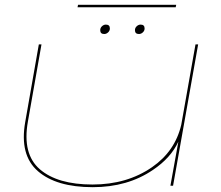

<svg xmlns="http://www.w3.org/2000/svg" viewBox="-20 -770 918 796"><path d="M686.5 0 715.5 -161 719.5 -183Q688.5 -115.5 614 -65.5Q509 6 364.5 6Q213.5 6 137 -60.5Q60.5 -127 84.5 -264L141 -586H152L95.5 -265Q72 -131.5 145.2 -68.2Q218.5 -5 363.5 -5Q506.5 -5 610.5 -77Q706 -143 731.5 -253L790.5 -586H801.5L697.5 0ZM412 -629Q395.5 -629 395.5 -645Q395.5 -654.5 402.8 -661.2Q410 -668 419 -668Q435.5 -668 435.5 -652Q435.5 -642.5 428.2 -635.8Q421 -629 412 -629ZM556 -629Q539.5 -629 539.5 -645Q539.5 -654.5 546.8 -661.2Q554 -668 563 -668Q579.5 -668 579.5 -652Q579.5 -642.5 572.2 -635.8Q565 -629 556 -629ZM301.5 -740 303.5 -750H710.5L708.5 -740Z"/></svg>

Font: Anybody UltraExpanded Thin
Style: Italic
Weight: 100
Width: 9
Italic angle: -10°
Designer: Tyler Finck
Foundry: Etcetera Type Company
Version: Version 1.010; ttfautohint (v1.8.3) -l 8 -r 50 -G 200 -x 14 